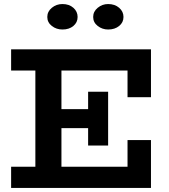

<svg xmlns="http://www.w3.org/2000/svg" viewBox="-20 -930 838 950"><path d="M35 0V-105H611V-237H727V0ZM155 -58V-620H284V-58ZM206 -296V-390H471V-296ZM416 -210V-476H515V-210ZM611 -449V-581H35V-686H727V-449ZM515 -784Q486 -784 463.5 -801.5Q441 -819 441 -846Q441 -873 463.5 -891.5Q486 -910 515 -910Q548 -910 569.5 -891.5Q591 -873 591 -846Q591 -819 569.5 -801.5Q548 -784 515 -784ZM289 -784Q259 -784 236.5 -801.5Q214 -819 214 -846Q214 -873 236.5 -891.5Q259 -910 289 -910Q322 -910 343 -891.5Q364 -873 364 -846Q364 -819 343 -801.5Q322 -784 289 -784Z"/></svg>

Font: BioRhyme ExtraBold
Style: Bold
Weight: 700
Version: Version 1.600;gftools[0.9.33]